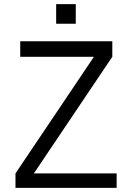

<svg xmlns="http://www.w3.org/2000/svg" viewBox="-20 -910 640 930"><path d="M545 0H55V-70L435 -635H78V-710H524V-635L144 -70H545ZM252 -795V-890H347V-795Z"/></svg>

Font: Orbit
Style: Regular
Weight: 400
Designer: Sooun Cho
Foundry: JAMO
Version: Version 1.000; ttfautohint (v1.8.4.7-5d5b);gftools[0.9.29]